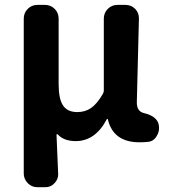

<svg xmlns="http://www.w3.org/2000/svg" viewBox="-20 -578 703 801"><path d="M136.7 203.1Q112.3 203.1 95.7 186Q79.1 168.9 79.1 145.5V-500Q79.1 -524.4 95.7 -541Q112.3 -557.6 136.7 -557.6H167Q191.4 -557.6 208 -541Q224.6 -524.4 224.6 -500V-227.5Q224.6 -165 243.2 -137.7Q261.7 -110.4 302.7 -110.4Q335 -110.4 359.9 -127.4Q384.8 -144.5 409.2 -186.5Q413.1 -193.4 413.1 -200.2V-500Q413.1 -524.4 429.7 -541Q446.3 -557.6 470.7 -557.6H502.9Q527.3 -557.6 543.9 -541Q559.6 -524.4 559.6 -502L550.8 -150.4Q550.8 -113.3 580.1 -106.4Q636.7 -92.8 642.6 -55.7Q643.6 -49.8 643.6 -43.9Q643.6 -26.4 633.8 -10.7Q622.1 10.7 598.6 13.7Q582 15.6 561.5 15.6Q452.1 15.6 429.7 -81.1Q428.7 -82 427.2 -82Q425.8 -82 425.8 -81.1Q377.9 10.7 295.9 10.7Q246.1 10.7 220.7 -17.6Q219.7 -18.6 217.8 -18.1Q215.8 -17.6 215.8 -15.6L222.7 149.4Q222.7 169.9 208 185.5Q192.4 203.1 168.9 203.1Z"/></svg>

Font: Gen Jyuu Gothic Bold
Style: Bold
Weight: 700
Designer: [Source Han Sans]
Ryoko NISHIZUKA  (kana & ideographs); Paul D. Hunt (Latin, Greek & Cyrillic); Wenlong ZHANG  (bopomofo
Version: Version 1.002.20150607